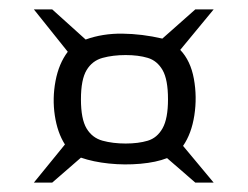

<svg xmlns="http://www.w3.org/2000/svg" viewBox="-20 -575 527 408"><path d="M363 -469Q385 -446 392 -407.5Q399 -369 393 -330Q387 -291 369 -265L434 -187H395L335 -239Q312 -230 278.5 -227Q245 -224 211.5 -227.5Q178 -231 152 -240L91 -187H52L118 -268Q102 -293 96.5 -329.5Q91 -366 98 -403Q105 -440 124 -465L52 -555H91L162 -491Q198 -504 240 -503.5Q282 -503 325 -493L395 -555H434ZM152 -364Q152 -322 164 -302Q176 -282 198 -276Q220 -270 247 -270Q274 -270 294 -276Q314 -282 325.5 -302.5Q337 -323 337 -364Q337 -406 325.5 -426Q314 -446 294 -452Q274 -458 247 -458Q220 -458 198 -452Q176 -446 164 -426Q152 -406 152 -364Z"/></svg>

Font: Genos Thin
Style: Bold
Weight: 700
Version: Version 1.010